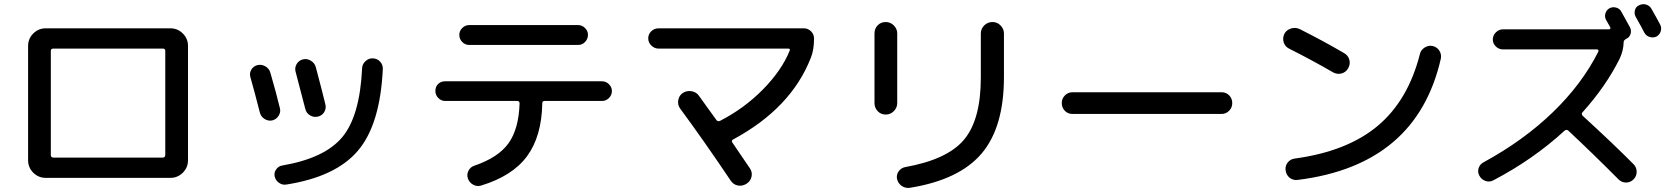

<svg xmlns="http://www.w3.org/2000/svg" viewBox="-20 -856 8040 924"><path d="M224.6 -611.3V-109.4Q224.6 -98.6 236.3 -97.7H763.7Q774.4 -97.7 775.4 -109.4V-611.3Q775.4 -622.1 763.7 -622.1H236.3Q224.6 -622.1 224.6 -611.3ZM200.2 0Q165 0 140.1 -24.9Q115.2 -49.8 115.2 -85V-634.8Q115.2 -669.9 140.1 -694.8Q165 -719.7 200.2 -719.7H799.8Q835 -719.7 859.9 -694.8Q884.8 -669.9 884.8 -634.8V-85Q884.8 -49.8 859.9 -24.9Q835 0 799.8 0H224.6Z M1774.4 -575.2Q1795.9 -574.2 1809.6 -559.1Q1823.2 -543.9 1822.3 -523.4Q1809.6 -256.8 1702.6 -130.9Q1595.7 -4.9 1357.4 32.2Q1338.9 35.2 1322.8 23.9Q1306.6 12.7 1301.8 -6.8Q1297.9 -25.4 1309.1 -41Q1320.3 -56.6 1338.9 -59.6Q1543 -94.7 1627.4 -196.3Q1711.9 -297.9 1722.7 -528.3Q1723.6 -547.9 1739.3 -562Q1754.9 -576.2 1774.4 -575.2ZM1230.5 -314.5Q1205.1 -414.1 1184.6 -486.3Q1179.7 -504.9 1189.9 -521.5Q1200.2 -538.1 1219.7 -543Q1239.3 -546.9 1257.3 -536.6Q1275.4 -526.4 1281.2 -505.9Q1309.6 -408.2 1327.1 -335Q1332 -316.4 1320.8 -298.8Q1309.6 -281.2 1290 -276.4Q1270.5 -272.5 1252.9 -283.7Q1235.4 -294.9 1230.5 -314.5ZM1449.2 -332Q1422.9 -434.6 1402.3 -511.7Q1397.5 -530.3 1407.7 -547.9Q1418 -565.4 1438 -570.3Q1458 -575.2 1476.6 -563.5Q1495.1 -551.8 1500 -532.2Q1534.2 -403.3 1545.9 -353.5Q1550.8 -334 1540.5 -316.9Q1530.3 -299.8 1510.3 -294.9Q1490.2 -290 1472.2 -300.8Q1454.1 -311.5 1449.2 -332Z M2238.3 -735.4H2761.7Q2781.2 -735.4 2795.4 -721.2Q2809.6 -707 2809.6 -688.5Q2809.6 -668.9 2795.9 -654.3Q2782.2 -639.6 2761.7 -639.6H2238.3Q2218.8 -639.6 2204.6 -653.8Q2190.4 -668 2190.4 -688.5Q2190.4 -707 2204.6 -721.2Q2218.8 -735.4 2238.3 -735.4ZM2122.1 -370.1Q2103.5 -370.1 2089.4 -384.3Q2075.2 -398.4 2075.2 -418.5Q2075.2 -438.5 2088.4 -451.7Q2101.6 -464.8 2122.1 -464.8H2877Q2896.5 -464.8 2910.6 -450.7Q2924.8 -436.5 2924.8 -418Q2924.8 -398.4 2910.6 -384.3Q2896.5 -370.1 2877 -370.1H2600.6Q2589.8 -370.1 2589.8 -359.4Q2586.9 -200.2 2516.6 -104.5Q2446.3 -8.8 2294.9 37.1Q2275.4 43 2256.8 32.7Q2238.3 22.5 2231.4 2Q2225.6 -16.6 2234.4 -34.2Q2243.2 -51.8 2262.7 -58.6Q2377.9 -97.7 2427.2 -166.5Q2476.6 -235.4 2480.5 -358.4Q2480.5 -370.1 2468.8 -370.1Z M3149.4 -622.1Q3129.9 -622.1 3114.7 -636.7Q3099.6 -651.4 3099.6 -671.4Q3099.6 -691.4 3114.3 -705.6Q3128.9 -719.7 3149.4 -719.7H3848.6Q3868.2 -719.7 3882.8 -705.6Q3897.5 -691.4 3897.5 -670.9Q3897.5 -614.3 3881.8 -577.1Q3787.1 -335 3507.8 -184.6Q3499 -179.7 3503.9 -170.9Q3522.5 -143.6 3588.9 -45.9Q3601.6 -27.3 3596.7 -5.4Q3591.8 16.6 3571.8 28.8Q3551.8 41 3530.3 36.6Q3508.8 32.2 3496.1 12.7Q3368.2 -177.7 3252.9 -334Q3240.2 -351.6 3244.1 -374Q3248 -396.5 3265.6 -408.2Q3284.2 -420.9 3308.1 -417Q3332 -413.1 3344.7 -393.6Q3357.4 -376 3427.7 -278.3Q3434.6 -269.5 3445.3 -274.4Q3561.5 -334 3651.9 -425.8Q3742.2 -517.6 3780.3 -612.3Q3784.2 -622.1 3773.4 -622.1Z M4811.5 -694.3V-485.4Q4811.5 -243.2 4703.6 -116.7Q4595.7 9.8 4358.4 47.9Q4336.9 50.8 4319.3 38.6Q4301.8 26.4 4296.9 4.9Q4293 -14.6 4304.7 -31.2Q4316.4 -47.9 4335.9 -51.8Q4539.1 -87.9 4619.6 -184.1Q4700.2 -280.3 4700.2 -482.4V-694.3Q4700.2 -717.8 4716.8 -733.9Q4733.4 -750 4756.3 -750Q4779.3 -750 4795.4 -733.4Q4811.5 -716.8 4811.5 -694.3ZM4242.2 -304.7Q4219.7 -304.7 4204.1 -320.8Q4188.5 -336.9 4188.5 -360.4V-695.3Q4188.5 -718.8 4204.1 -734.4Q4219.7 -750 4242.2 -750Q4265.6 -750 4281.7 -733.4Q4297.9 -716.8 4297.9 -695.3V-360.4Q4297.9 -337.9 4281.7 -321.3Q4265.6 -304.7 4242.2 -304.7Z M5141.6 -307.6Q5119.1 -307.6 5104.5 -322.8Q5089.8 -337.9 5089.8 -359.9Q5089.8 -381.8 5105 -397Q5120.1 -412.1 5141.6 -412.1H5858.4Q5880.9 -412.1 5895.5 -397Q5910.2 -381.8 5910.2 -359.9Q5910.2 -337.9 5895 -322.8Q5879.9 -307.6 5858.4 -307.6Z M6183.6 -622.1Q6164.1 -631.8 6157.7 -652.3Q6151.4 -672.9 6161.1 -693.4Q6170.9 -711.9 6192.9 -718.8Q6214.8 -725.6 6235.4 -715.8Q6351.6 -657.2 6448.2 -600.6Q6467.8 -589.8 6473.6 -568.8Q6479.5 -547.9 6468.3 -527.8Q6457 -507.8 6436 -502.4Q6415 -497.1 6395.5 -507.8Q6297.9 -564.5 6183.6 -622.1ZM6874 -634.8Q6895.5 -629.9 6906.7 -612.3Q6918 -594.7 6914.1 -574.2Q6797.9 -61.5 6225.6 9.8Q6203.1 12.7 6186.5 -0.5Q6169.9 -13.7 6167 -36.1Q6164.1 -57.6 6176.8 -73.7Q6189.5 -89.8 6210 -92.8Q6462.9 -127 6609.9 -250Q6756.8 -373 6813.5 -596.7Q6818.4 -616.2 6836.4 -627.4Q6854.5 -638.7 6874 -634.8Z M7927.7 -813.5Q7956.1 -763.7 7969.7 -737.3Q7977.5 -721.7 7972.2 -705.1Q7966.8 -688.5 7951.2 -679.7Q7935.5 -672.9 7918.5 -678.2Q7901.4 -683.6 7892.6 -700.2Q7879.9 -725.6 7851.6 -775.4Q7843.8 -790 7848.1 -807.1Q7852.5 -824.2 7869.1 -831.1Q7884.8 -838.9 7901.9 -834Q7918.9 -829.1 7927.7 -813.5ZM7841.8 -65.4Q7856.4 -50.8 7856.4 -29.3Q7856.4 -7.8 7841.3 7.3Q7826.2 22.5 7805.2 22.5Q7784.2 22.5 7768.6 6.8Q7647.5 -115.2 7527.3 -227.5Q7519.5 -234.4 7509.8 -227.5Q7360.4 -89.8 7167 11.7Q7149.4 21.5 7129.9 15.1Q7110.4 8.8 7100.1 -9.3Q7089.8 -27.3 7095.7 -46.4Q7101.6 -65.4 7120.1 -75.2Q7313.5 -180.7 7453.6 -316.4Q7593.8 -452.1 7671.9 -607.4Q7673.8 -611.3 7671.9 -614.7Q7669.9 -618.2 7666 -618.2H7212.9Q7193.4 -618.2 7178.7 -632.3Q7164.1 -646.5 7164.1 -666Q7164.1 -685.5 7178.7 -700.2Q7193.4 -714.8 7212.9 -714.8H7722.7Q7732.4 -714.8 7729.5 -724.6Q7725.6 -730.5 7719.2 -742.7Q7712.9 -754.9 7709 -760.7Q7701.2 -775.4 7706.1 -791.5Q7710.9 -807.6 7725.6 -816.4Q7741.2 -824.2 7758.3 -819.3Q7775.4 -814.5 7783.2 -798.8Q7818.4 -735.4 7824.2 -724.6Q7832 -710 7827.1 -692.9Q7822.3 -675.8 7805.7 -668.9L7804.7 -668Q7793.9 -662.1 7793.9 -653.3Q7793 -612.3 7774.4 -573.2Q7709 -441.4 7595.7 -315.4Q7588.9 -307.6 7596.7 -298.8Q7749 -159.2 7841.8 -65.4Z"/></svg>

Font: Rounded-X Mgen+ 1mn medium
Style: Regular
Weight: 500
Designer: [Source Han Sans]
Ryoko NISHIZUKA  (kana & ideographs); Paul D. Hunt (Latin, Greek & Cyrillic); Wenlong ZHANG  (bopomofo
Version: Version 1.059.20150602